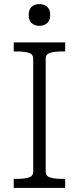

<svg xmlns="http://www.w3.org/2000/svg" viewBox="-20 -917 384 937"><path d="M142 -79V-631Q142 -653 119.5 -659.5Q97 -666 62 -666H47V-710H298V-666H283Q248 -666 225.5 -659.5Q203 -653 203 -631V-79Q203 -57 225.5 -50.5Q248 -44 283 -44H298V0H47V-44H62Q97 -44 119.5 -50.5Q142 -57 142 -79ZM172 -791Q149 -791 134.5 -804Q120 -817 120 -844Q120 -871 134.5 -884Q149 -897 172 -897Q195 -897 210 -884Q225 -871 225 -844Q225 -817 210 -804Q195 -791 172 -791Z"/></svg>

Font: Roboto Serif SemiCondensed ExtraLight
Style: Regular
Weight: 250
Width: 4
Designer: Greg Gazdowicz
Foundry: Commercial Type
Version: Version 1.007